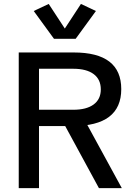

<svg xmlns="http://www.w3.org/2000/svg" viewBox="-20 -975 688 995"><path d="M77.1 0V-703.1H362.3Q608.4 -703.1 608.4 -513.2Q608.4 -321.8 356.4 -321.8H182.1V0ZM492.7 0 302.2 -350.6H419.9L611.3 0ZM182.1 -406.2H359.9Q428.2 -406.2 465.3 -433.6Q502.4 -460.9 502.4 -511.7Q502.4 -563.5 465.3 -591.1Q428.2 -618.7 359.4 -618.7H182.1ZM232.4 -954.6 315.9 -827.1 399.4 -954.6 477.1 -918 372.1 -773.9H259.8L154.8 -918Z"/></svg>

Font: Schibsted Grotesk Medium
Style: Regular
Weight: 500
Designer: Bakken & Baeck AS, Henrik Kongsvoll
Foundry: Schibsted ASA
Version: Version 1.100;gftools[0.9.25]